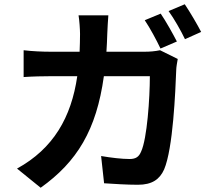

<svg xmlns="http://www.w3.org/2000/svg" viewBox="-20 -829 996 902"><path d="M171 53C342 -69 433 -218 468 -471H684C684 -368 671 -177 643 -117C633 -93 619 -82 589 -82C552 -82 502 -88 455 -96L469 32C516 35 574 39 628 39C694 39 730 14 751 -33C793 -131 804 -399 808 -502C808 -512 812 -536 815 -552L732 -593C708 -588 684 -586 660 -586H480C482 -614 483 -641 484 -671C485 -694 487 -734 489 -757H349C353 -734 356 -690 356 -669C356 -641 355 -613 354 -586H217C181 -586 131 -588 91 -593V-467C132 -470 185 -471 217 -471H343C315 -278 231 -131 60 -37ZM660 -734C685 -697 715 -641 734 -601L811 -634C793 -669 759 -730 735 -765ZM849 -645 925 -679C908 -712 873 -772 848 -809L772 -777C798 -741 830 -685 849 -645Z"/></svg>

Font: Kinto Sans
Style: Bold
Weight: 700
Designer: Authors: Ryoko NISHIZUKA  (kana & ideographs); Paul D. Hunt (Latin, Greek & Cyrillic); Wenlong ZHANG  (bopomofo); Sandol
Foundry: Adobe Systems Incorporated, ookami Inc.
Version: Version 0.001